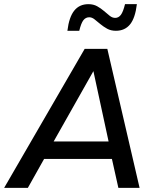

<svg xmlns="http://www.w3.org/2000/svg" viewBox="-37 -903 758 923"><path d="M-17 0 370 -668H479L634 0H532L501 -139H175L97 0ZM221 -223H485L412 -561ZM287 -755Q295 -821 320 -852Q345 -883 388 -883Q412 -883 430 -873Q448 -863 463 -850Q478 -837 490.5 -827Q503 -817 517 -817Q533 -817 544 -831.5Q555 -846 564 -883H621Q613 -816 588 -785.5Q563 -755 520 -755Q496 -755 478 -765Q460 -775 445 -787.5Q430 -800 417.5 -810Q405 -820 392 -820Q375 -820 364 -806Q353 -792 344 -755Z"/></svg>

Font: Gantari Medium
Style: Italic
Weight: 500
Italic angle: -10°
Designer: Anugrah Pasau
Foundry: Lafontype
Version: Version 1.000